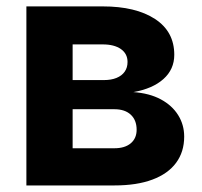

<svg xmlns="http://www.w3.org/2000/svg" viewBox="-20 -565 616 585"><path d="M60.4 0V-545.5H293Q393.8 -545.5 452.4 -507.1Q511 -468.8 511 -398.1Q511 -353.7 478 -324.2Q445 -294.7 386.4 -284.4Q435.4 -280.9 470 -262.3Q504.6 -243.6 522.9 -214.1Q541.2 -184.7 541.2 -148.8Q541.2 -102.3 516.5 -68.9Q491.8 -35.5 444.4 -17.8Q397 0 328.8 0ZM201.3 -113.3H328.8Q360.4 -113.3 378.4 -128.4Q396.3 -143.5 396.3 -169.7Q396.3 -198.9 378.4 -215.6Q360.4 -232.2 328.8 -232.2H201.3ZM201.3 -321H296.2Q318.9 -321 335 -327.6Q351.2 -334.2 359.9 -346.6Q368.6 -359 368.6 -376.1Q368.6 -401.3 348.4 -415.5Q328.1 -429.7 293 -429.7H201.3Z"/></svg>

Font: InterMG
Style: Bold
Weight: 700
Designer: Rasmus Andersson
Foundry: rsms
Version: Version 3.019;December 26, 2023;FontCreator 15.0.0.2955 64-b